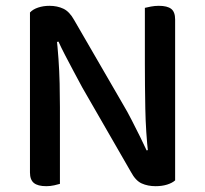

<svg xmlns="http://www.w3.org/2000/svg" viewBox="-20 -634 705 660"><path d="M83 -504 174 -509Q178 -474 181 -432Q184 -390 185 -347.5Q186 -305 186 -266V-2Q180 0 166.5 3Q153 6 139 6Q110 6 96.5 -5Q83 -16 83 -41ZM582 -104 490 -100Q481 -180 479.5 -260.5Q478 -341 478 -416V-607Q486 -609 499 -611.5Q512 -614 526 -614Q555 -614 568.5 -603.5Q582 -593 582 -567ZM582 -140V-175V-14Q572 -5 554.5 0.5Q537 6 515 6Q488 6 467 -3.5Q446 -13 430 -43L263 -333Q249 -359 233.5 -388Q218 -417 204 -444Q190 -471 181 -491L83 -468V-591Q93 -602 111 -608Q129 -614 150 -614Q177 -614 198 -604Q219 -594 235 -565L403 -275Q418 -250 433 -220.5Q448 -191 461.5 -164Q475 -137 484 -117Z"/></svg>

Font: Baloo Bhaijaan 2 Medium
Style: Regular
Weight: 500
Designer: Sanskriti Dholi, Noopur Datye and Ek Type
Foundry: Ek Type
Version: Version 1.701